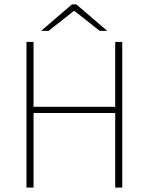

<svg xmlns="http://www.w3.org/2000/svg" viewBox="-20 -850 674 870"><path d="M100 0V-660H132V-366H502V-660H534V0H502V-338H132V0ZM166 -710 306 -830H326L466 -710H432L318 -800H314L200 -710Z"/></svg>

Font: Mada ExtraLight
Style: Regular
Weight: 250
Designer: Khaled Hosny
Version: Version 1.5